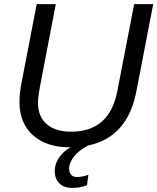

<svg xmlns="http://www.w3.org/2000/svg" viewBox="-20 -708 767 936"><path d="M319 10Q206 10 140.5 -49Q75 -108 75 -210Q75 -257 86 -310L159 -688H252L173 -276Q165 -231 165 -207Q165 -140 207.5 -103Q250 -66 327 -66Q514 -66 552 -264L634 -688H727L644 -259Q591 10 319 10ZM333 208Q292 208 269.5 186Q247 164 247 126Q247 86 274.5 51.5Q302 17 347 0H412Q367 23 342 53.5Q317 84 317 115Q317 133 327 144Q337 155 355 155Q381 155 411 144L404 195Q372 208 333 208Z"/></svg>

Font: Libra Sans
Style: Italic
Weight: 400
Italic angle: -12°
Foundry: Context Ltd
Version: Version 1.002